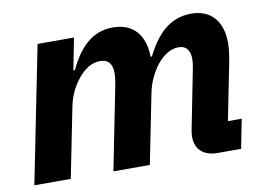

<svg xmlns="http://www.w3.org/2000/svg" viewBox="-63 -632 1003 727"><g transform="rotate(-10 438.5 -268.5)"><path d="M154 0 208 -270C216 -310 233 -344 256 -372C279 -400 306 -420 340 -420C374 -420 387 -399 387 -366C387 -350 384 -331 380 -312L318 0H458L512 -270C519 -306 538 -346 560 -373C582 -400 611 -420 642 -420C673 -420 686 -399 686 -367C686 -350 682 -331 678 -312L637 -104C636 -99 634 -88 634 -76C634 -29 665 0 718 0H809L831 -112H778L818 -313C824 -344 830 -373 830 -404C830 -486 788 -537 711 -537C627 -537 576 -481 537 -403H532C531 -487 488 -537 410 -537C330 -537 280 -485 241 -403H235L259 -525H119L14 0Z"/></g></svg>

Font: Braiins Sans
Style: Bold Italic
Weight: 700
Italic angle: -11.31°
Designer: Mike Abbink, Paul van der Laan, Pieter van Rosmalen, Jiri Chlebus, Lubos Buracinsky
Foundry: Bold Monday, Sudetype
Version: Version 1.000;hotconv 1.0.109;makeotfexe 2.5.65596